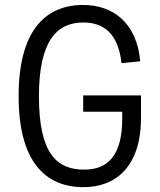

<svg xmlns="http://www.w3.org/2000/svg" viewBox="-20 -762 660 794"><path d="M324 -367.5V-300H485.5V-271.5C485.5 -118 425 -60.5 328.5 -60.5C214 -60.5 141.5 -127.5 141 -362C140.5 -594.5 216 -669 324.5 -669C405.5 -669 468 -627.5 482.5 -501L560 -508.5C546 -666.5 448 -741.5 324.5 -741.5C164 -741.5 57 -631 57 -364.5C57 -98 164 12 325.5 12C459 12 563 -73.5 563 -274V-367.5Z"/></svg>

Font: Monaspace Neon Light
Style: Regular
Weight: 300
Designer: Riley Cran & the Lettermatic Team
Foundry: Lettermatic
Version: Version 1.200 (Monaspace Neon)